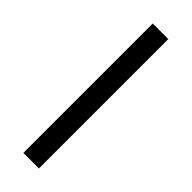

<svg xmlns="http://www.w3.org/2000/svg" viewBox="22 -137 414 414"><g transform="rotate(-45 229.0 70.0)"><path d="M31.5 93.5V46H426V93.5Z"/></g></svg>

Font: Anek Gujarati Medium Light
Style: Regular
Weight: 300
Version: Version 1.003